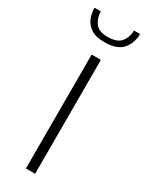

<svg xmlns="http://www.w3.org/2000/svg" viewBox="-181 -653 527 686"><g transform="rotate(30 83.0 -310.0)"><path d="M64 -470H102V0H64ZM81 -531Q44 -531 24 -545Q4 -559 -3.5 -579.5Q-11 -600 -11 -620H15Q15 -594 29.5 -573.5Q44 -553 81 -553Q121 -553 136.5 -573Q152 -593 152 -620H177Q177 -583 155 -557Q133 -531 81 -531Z"/></g></svg>

Font: Smooch Sans Thin Light
Style: Regular
Weight: 300
Version: Version 1.010